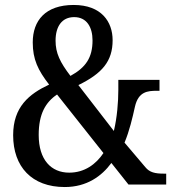

<svg xmlns="http://www.w3.org/2000/svg" viewBox="-20 -744 699 774"><path d="M241 10C330 10 390 -34 429 -87L498 0H650V-44H641C605 -44 583 -49 566 -70L482 -169C502 -217 514 -269 524 -314C538 -375 575 -378 613 -378H623V-422H457V-382C457 -333 452 -270 439 -216L296 -401C392 -448 434 -497 434 -582C434 -656 389 -724 277 -724C163 -724 112 -661 112 -573C112 -505 133 -461 178 -403C97 -365 33 -313 33 -199C33 -72 108 10 241 10ZM264 -438C222 -493 204 -530 204 -580C204 -638 230 -675 279 -675C330 -675 353 -634 353 -581C353 -512 326 -472 264 -438ZM259 -48C186 -48 136 -100 136 -200C136 -285 164 -332 210 -363L397 -127C367 -82 321 -48 259 -48Z"/></svg>

Font: Noto Serif Thai Condensed Medium
Style: Regular
Weight: 500
Width: 3
Designer: Monotype Design Team
Foundry: Monotype Imaging Inc.
Version: Version 2.002